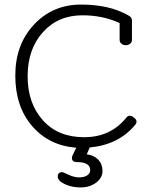

<svg xmlns="http://www.w3.org/2000/svg" viewBox="-20 -638 650 841"><path d="M532 -121Q539 -131 548 -131Q557 -131 567.5 -122.5Q578 -114 578 -106Q578 -98 572 -91Q500 -4 373 8L360 38Q392 42 410.5 61.5Q429 81 429 111Q429 141 401 162Q373 183 333.5 183Q294 183 263.5 168.5Q233 154 233 135Q233 116 253 116Q256 116 280.5 127.5Q305 139 326.5 139Q348 139 361.5 130.5Q375 122 375 107Q375 72 317 72Q295 72 295 54Q295 46 301 36L314 9Q195 0 121 -85.5Q47 -171 47 -307Q47 -443 129 -530.5Q211 -618 335.5 -618Q460 -618 543 -570Q558 -562 558 -549V-463Q558 -453 550 -446.5Q542 -440 531 -440Q520 -440 512 -446.5Q504 -453 504 -463V-537Q430 -571 341 -571Q234 -571 167.5 -496.5Q101 -422 101 -304Q101 -186 167.5 -111.5Q234 -37 348.5 -37Q463 -37 532 -121Z"/></svg>

Font: Flamenco
Style: Regular
Weight: 400
Designer: Luciano Vergara
Foundry: Luciano Vergara
Version: Version 1.003